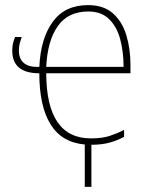

<svg xmlns="http://www.w3.org/2000/svg" viewBox="-20 -557 570 752"><path d="M312 175V9Q222 1 178 -70Q134 -141 134 -270Q28 -270 28 -359Q28 -377 31.5 -389.5Q35 -402 39 -412H65Q61 -401 57.5 -388Q54 -375 54 -360Q54 -327 72.5 -311Q91 -295 123 -295H134Q139 -406 186.5 -471.5Q234 -537 325 -537Q386 -537 422.5 -504.5Q459 -472 475 -418.5Q491 -365 491 -302V-270H161Q162 -15 336 -15Q380 -15 409 -24.5Q438 -34 466 -48V-21Q440 -7 409.5 1.5Q379 10 338 10V175ZM464 -295Q464 -353 451 -402.5Q438 -452 407.5 -482Q377 -512 326 -512Q247 -512 206.5 -455Q166 -398 161 -295Z"/></svg>

Font: Noto Sans Mono Condensed Thin
Style: Regular
Weight: 100
Width: 3
Designer: Monotype Design Team
Foundry: Monotype Imaging Inc.
Version: Version 2.014; ttfautohint (v1.8.4.7-5d5b)